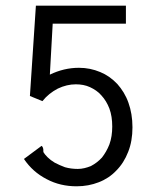

<svg xmlns="http://www.w3.org/2000/svg" viewBox="-20 -643 540 674"><path d="M106 -623 85 -306 129 -288C144 -307 162 -321 183 -332C204 -342 225 -347 246 -347C264 -347 281 -344 296 -337C311 -330 325 -321 336 -308C348 -295 357 -280 364 -262C371 -243 374 -222 374 -199C374 -176 371 -155 364 -136C357 -118 348 -103 338 -90C326 -77 314 -68 299 -60C284 -54 269 -50 253 -50C237 -50 222 -52 208 -56C195 -61 183 -66 172 -72C162 -78 154 -84 147 -91C140 -98 136 -103 133 -108C132 -109 132 -113 132 -119C131 -125 129 -129 126 -131L64 -85C85 -54 111 -31 144 -14C176 3 211 11 249 11C277 11 303 6 326 -3C350 -12 371 -26 388 -44C406 -62 420 -84 430 -110C440 -135 445 -164 445 -196C445 -228 440 -257 431 -282C422 -308 408 -330 392 -348C374 -367 354 -381 332 -390C308 -400 284 -405 257 -405C222 -405 188 -397 155 -381L165 -560H422V-623Z"/></svg>

Font: Inconsolatazi4
Style: Regular
Weight: 400
Designer: Raph Levien, Kirill Tkachev
Foundry: Cyreal
Version: Version 1.013